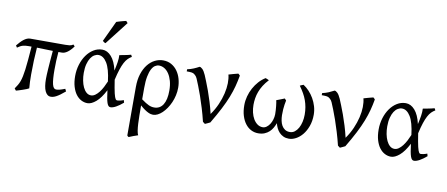

<svg xmlns="http://www.w3.org/2000/svg" viewBox="-81 -1093 3910 1679"><g transform="rotate(10 1873.5 -253.5)"><path d="M510.7 -53.7Q485.8 -32.7 467.3 -19.3Q448.7 -5.9 434.3 1.7Q419.9 9.3 408.4 12.2Q397 15.1 386.2 15.1Q369.1 15.1 356.4 4.9Q343.8 -5.4 335.2 -24.2Q326.7 -43 322.5 -69.8Q318.4 -96.7 318.4 -130.4Q318.4 -146 319.3 -168.2Q320.3 -190.4 322.3 -221.2Q324.2 -252 327.4 -291.7Q330.6 -331.5 335 -382.8Q300.3 -383.3 266.8 -384.5Q233.4 -385.7 193.4 -386.7Q189 -331.1 186.5 -270Q184.1 -209 184.1 -146.5Q184.1 -111.3 185.3 -81.3Q186.5 -51.3 189 -24.4Q182.1 -20 168.2 -14.4Q154.3 -8.8 137.7 -3.2Q121.1 2.4 104.7 7.6Q88.4 12.7 77.6 15.6Q76.2 13.7 72.5 9.3Q68.8 4.9 66.4 1.7Q64 -1.5 63.5 -2Q76.7 -20.5 86.4 -37.1Q96.2 -53.7 103.5 -73.2Q110.8 -92.8 116.2 -118.4Q121.6 -144 126.5 -180.4Q131.3 -216.8 135.7 -267.3Q140.1 -317.9 145.5 -387.2H120.6Q105 -387.2 92.8 -386Q80.6 -384.8 69.1 -381.6Q57.6 -378.4 46.1 -372.3Q34.7 -366.2 21 -356.4L9.8 -374Q23.9 -391.1 37.6 -405.8Q51.3 -420.4 65.2 -431.2Q79.1 -441.9 93.3 -448Q107.4 -454.1 123 -454.1H432.1Q452.6 -454.1 470.2 -456.1Q487.8 -458 502.9 -468.8L516.6 -454.6Q491.2 -419.4 465.6 -400.6Q439.9 -381.8 416.5 -381.8H384.8Q380.9 -342.3 379.4 -301.8Q377.9 -261.2 377.9 -223.1Q377.9 -178.7 380.4 -147Q382.8 -115.2 387.9 -94.7Q393.1 -74.2 401.4 -64.7Q409.7 -55.2 420.9 -55.2Q428.2 -55.2 435.3 -55.9Q442.4 -56.6 451.2 -58.8Q460 -61 471.7 -64.9Q483.4 -68.8 500 -75.2Z M730.5 -57.6Q749.5 -57.6 767.6 -70.3Q785.6 -83 801.8 -103.8Q817.9 -124.5 831.5 -150.6Q845.2 -176.8 856 -203.1Q842.8 -313.5 810.8 -365.2Q778.8 -417 735.4 -417Q716.8 -417 698.7 -406.2Q680.7 -395.5 666.5 -373.8Q652.3 -352.1 643.6 -318.8Q634.8 -285.6 634.8 -240.7Q634.8 -206.1 641.1 -173.1Q647.5 -140.1 659.7 -114.5Q671.9 -88.9 689.7 -73.2Q707.5 -57.6 730.5 -57.6ZM1024.9 -451.2Q1006.3 -440.4 991.2 -425.3Q976.1 -410.2 962.6 -384.8Q949.2 -359.4 936.8 -321.8Q924.3 -284.2 911.6 -228.5Q918 -187.5 923.1 -158.7Q928.2 -129.9 932.9 -110.6Q937.5 -91.3 941.7 -79.8Q945.8 -68.4 949.7 -62.7Q953.6 -57.1 957.5 -55.4Q961.4 -53.7 965.3 -53.7Q973.1 -53.7 988.5 -56.9Q1003.9 -60.1 1021.5 -66.9Q1022.5 -62.5 1023.9 -57.6Q1025.4 -52.7 1027.3 -44.9Q993.7 -16.1 965.3 -0.5Q937 15.1 916.5 15.1Q906.2 15.1 898.9 7.8Q891.6 0.5 885.7 -16.1Q879.9 -32.7 875 -60.1Q870.1 -87.4 865.2 -127Q828.1 -54.2 787.4 -19.5Q746.6 15.1 712.4 15.1Q683.1 15.1 656.5 1.2Q629.9 -12.7 609.6 -39.8Q589.4 -66.9 577.4 -107.4Q565.4 -147.9 565.4 -201.2Q565.4 -253.9 580.3 -302.5Q595.2 -351.1 621.3 -387.9Q647.5 -424.8 683.1 -446.8Q718.8 -468.8 760.7 -468.8Q805.2 -468.8 841.1 -428.2Q877 -387.7 895.5 -307.1L896.5 -311.5Q904.8 -347.2 910.4 -383.1Q916 -418.9 914.1 -447.3Q924.8 -449.2 937.5 -451.7Q950.2 -454.1 963.9 -456.8Q977.5 -459.5 990.7 -462.4Q1003.9 -465.3 1015.6 -468.8Q1019.5 -463.4 1021 -459Q1022.5 -454.6 1024.9 -451.2ZM776.9 -529.3Q772.9 -530.3 770 -531.5Q767.1 -532.7 764.2 -534.7Q761.2 -536.6 758.3 -539.1Q755.4 -541.5 751 -545.4L836.9 -728.5Q844.7 -731.4 855.5 -734.6Q866.2 -737.8 877.9 -741.2Q889.6 -744.6 901.1 -747.3Q912.6 -750 921.9 -752.4L937 -735.4Z M1178.2 -101.6Q1199.7 -85.9 1215.6 -75.9Q1231.4 -65.9 1244.6 -60.1Q1257.8 -54.2 1269.3 -51.8Q1280.8 -49.3 1293.5 -49.3Q1344.2 -49.3 1371.6 -92.5Q1398.9 -135.7 1398.9 -217.3Q1398.9 -264.2 1388.7 -301.3Q1378.4 -338.4 1361.1 -364.5Q1343.8 -390.6 1321 -404.3Q1298.3 -418 1272.9 -418Q1254.9 -418 1237.8 -407Q1220.7 -396 1207.5 -370.8Q1194.3 -345.7 1186.3 -304.4Q1178.2 -263.2 1178.2 -203.1ZM1470.7 -255.4Q1470.7 -220.7 1463.1 -187Q1455.6 -153.3 1442.4 -123.3Q1429.2 -93.3 1411.9 -67.9Q1394.5 -42.5 1375 -23.9Q1355.5 -5.4 1334.7 4.9Q1314 15.1 1294.4 15.1Q1285.6 15.1 1274.7 12.7Q1263.7 10.3 1249.5 3.4Q1235.4 -3.4 1217.8 -15.6Q1200.2 -27.8 1178.2 -47.4V-34.7Q1178.2 2.4 1178.7 41Q1179.2 79.6 1180.9 113.8Q1182.6 147.9 1186.8 174.6Q1190.9 201.2 1198.2 214.4Q1175.8 221.7 1157.5 228.5Q1139.2 235.4 1118.7 244.1Q1113.3 241.7 1111.1 239.3Q1108.9 236.8 1105 232.4V-197.8Q1105 -263.7 1121.3 -314.2Q1137.7 -364.7 1165 -399.2Q1192.4 -433.6 1227.5 -451.2Q1262.7 -468.8 1300.3 -468.8Q1342.3 -468.8 1374 -450.7Q1405.8 -432.6 1427.2 -402.8Q1448.7 -373 1459.7 -334.5Q1470.7 -295.9 1470.7 -255.4Z M1983.4 -453.6Q1974.6 -403.8 1962.2 -356.4Q1949.7 -309.1 1929.2 -256.8Q1908.7 -204.6 1877.4 -143.8Q1846.2 -83 1800.3 -5.9Q1792.5 -1.5 1778.6 4.6Q1764.6 10.7 1755.4 15.1L1735.8 0Q1721.2 -60.5 1704.1 -116.5Q1687 -172.4 1670.7 -219.5Q1654.3 -266.6 1639.6 -303.2Q1625 -339.8 1615.2 -362.8Q1607.9 -379.9 1596.7 -390.1Q1585.4 -400.4 1576.7 -404.3Q1571.3 -406.7 1561.5 -408Q1551.8 -409.2 1542.5 -409.4Q1533.2 -409.7 1526.4 -409.7H1519.5V-428.2Q1550.3 -435.1 1576.2 -446Q1602.1 -457 1623.5 -468.8Q1634.8 -468.8 1649.4 -454.8Q1664.1 -440.9 1679.7 -405.8Q1687.5 -386.7 1701.2 -353.3Q1714.8 -319.8 1730.5 -276.6Q1746.1 -233.4 1761.7 -182.9Q1777.3 -132.3 1789.6 -79.1Q1823.2 -126.5 1845.5 -177.5Q1867.7 -228.5 1879.2 -277.3Q1890.6 -326.2 1891.4 -369.6Q1892.1 -413.1 1883.3 -445.8Q1905.8 -452.6 1927 -458.3Q1948.2 -463.9 1967.8 -468.8Q1971.7 -466.3 1976.3 -461.2Q1981 -456.1 1983.4 -453.6Z M2679.2 -229Q2679.2 -172.4 2662.6 -127Q2646 -81.5 2620.1 -50Q2594.2 -18.6 2562.5 -1.7Q2530.8 15.1 2500.5 15.1Q2473.1 15.1 2451.9 5.4Q2430.7 -4.4 2415.3 -20.5Q2399.9 -36.6 2389.9 -57.4Q2379.9 -78.1 2374.5 -100.6Q2366.7 -79.1 2355 -58.3Q2343.3 -37.6 2325.7 -21.2Q2308.1 -4.9 2284.2 5.1Q2260.3 15.1 2228 15.1Q2194.3 15.1 2165 0.2Q2135.7 -14.6 2113.8 -43.2Q2091.8 -71.8 2079.1 -112.8Q2066.4 -153.8 2066.4 -206.5Q2066.4 -246.1 2076.9 -285.2Q2087.4 -324.2 2106.4 -359.4Q2125.5 -394.5 2151.6 -423.6Q2177.7 -452.6 2209.5 -471.7Q2211.4 -470.7 2215.8 -469Q2220.2 -467.3 2224.9 -465.3Q2229.5 -463.4 2233.9 -461.4Q2238.3 -459.5 2240.2 -458Q2212.9 -428.7 2194.6 -399.4Q2176.3 -370.1 2165.3 -340.8Q2154.3 -311.5 2149.7 -282.2Q2145 -252.9 2145 -223.6Q2145 -189 2152.6 -156.5Q2160.2 -124 2174.8 -99.1Q2189.5 -74.2 2210.4 -59.1Q2231.4 -43.9 2258.3 -43.9Q2275.9 -43.9 2291.7 -55.4Q2307.6 -66.9 2319.6 -85.2Q2331.5 -103.5 2338.6 -127Q2345.7 -150.4 2346.2 -174.3Q2346.2 -192.4 2345 -210.9Q2343.8 -229.5 2342 -246.3Q2340.3 -263.2 2338.1 -276.6Q2335.9 -290 2334 -297.4Q2355 -305.2 2372.3 -312Q2389.6 -318.8 2405.3 -325.2Q2409.2 -320.3 2419.4 -309.6Q2415 -289.6 2412.4 -271.7Q2409.7 -253.9 2407.7 -229.7Q2405.8 -205.6 2406.2 -177.2Q2406.7 -152.8 2411.4 -128.9Q2416 -105 2426.8 -86.2Q2437.5 -67.4 2455.1 -55.7Q2472.7 -43.9 2499.5 -43.9Q2522.9 -43.9 2541.7 -58.3Q2560.5 -72.8 2573.7 -96.4Q2586.9 -120.1 2594 -151.1Q2601.1 -182.1 2601.1 -215.3Q2601.1 -250.5 2595.7 -281.5Q2590.3 -312.5 2579.8 -341.8Q2569.3 -371.1 2553.2 -399.4Q2537.1 -427.7 2515.1 -458Q2517.1 -459.5 2521.5 -461.7Q2525.9 -463.9 2530.5 -465.6Q2535.2 -467.3 2539.3 -469Q2543.5 -470.7 2545.9 -471.7Q2572.8 -454.6 2596.9 -428.7Q2621.1 -402.8 2639.4 -371.1Q2657.7 -339.4 2668.5 -303Q2679.2 -266.6 2679.2 -229Z M3182.1 -453.6Q3173.3 -403.8 3160.9 -356.4Q3148.4 -309.1 3127.9 -256.8Q3107.4 -204.6 3076.2 -143.8Q3044.9 -83 2999 -5.9Q2991.2 -1.5 2977.3 4.6Q2963.4 10.7 2954.1 15.1L2934.6 0Q2919.9 -60.5 2902.8 -116.5Q2885.7 -172.4 2869.4 -219.5Q2853 -266.6 2838.4 -303.2Q2823.7 -339.8 2814 -362.8Q2806.6 -379.9 2795.4 -390.1Q2784.2 -400.4 2775.4 -404.3Q2770 -406.7 2760.3 -408Q2750.5 -409.2 2741.2 -409.4Q2731.9 -409.7 2725.1 -409.7H2718.3V-428.2Q2749 -435.1 2774.9 -446Q2800.8 -457 2822.3 -468.8Q2833.5 -468.8 2848.1 -454.8Q2862.8 -440.9 2878.4 -405.8Q2886.2 -386.7 2899.9 -353.3Q2913.6 -319.8 2929.2 -276.6Q2944.8 -233.4 2960.4 -182.9Q2976.1 -132.3 2988.3 -79.1Q3022 -126.5 3044.2 -177.5Q3066.4 -228.5 3077.9 -277.3Q3089.4 -326.2 3090.1 -369.6Q3090.8 -413.1 3082 -445.8Q3104.5 -452.6 3125.7 -458.3Q3147 -463.9 3166.5 -468.8Q3170.4 -466.3 3175 -461.2Q3179.7 -456.1 3182.1 -453.6Z M3425.3 -57.6Q3444.3 -57.6 3462.4 -70.3Q3480.5 -83 3496.6 -103.8Q3512.7 -124.5 3526.4 -150.6Q3540 -176.8 3550.8 -203.1Q3537.6 -313.5 3505.6 -365.2Q3473.6 -417 3430.2 -417Q3411.6 -417 3393.6 -406.2Q3375.5 -395.5 3361.3 -373.8Q3347.2 -352.1 3338.4 -318.8Q3329.6 -285.6 3329.6 -240.7Q3329.6 -206.1 3335.9 -173.1Q3342.3 -140.1 3354.5 -114.5Q3366.7 -88.9 3384.5 -73.2Q3402.3 -57.6 3425.3 -57.6ZM3719.7 -451.2Q3701.2 -440.4 3686 -425.3Q3670.9 -410.2 3657.5 -384.8Q3644 -359.4 3631.6 -321.8Q3619.1 -284.2 3606.4 -228.5Q3612.8 -187.5 3617.9 -158.7Q3623 -129.9 3627.7 -110.6Q3632.3 -91.3 3636.5 -79.8Q3640.6 -68.4 3644.5 -62.7Q3648.4 -57.1 3652.3 -55.4Q3656.2 -53.7 3660.2 -53.7Q3668 -53.7 3683.3 -56.9Q3698.7 -60.1 3716.3 -66.9Q3717.3 -62.5 3718.8 -57.6Q3720.2 -52.7 3722.2 -44.9Q3688.5 -16.1 3660.2 -0.5Q3631.8 15.1 3611.3 15.1Q3601.1 15.1 3593.8 7.8Q3586.4 0.5 3580.6 -16.1Q3574.7 -32.7 3569.8 -60.1Q3564.9 -87.4 3560.1 -127Q3522.9 -54.2 3482.2 -19.5Q3441.4 15.1 3407.2 15.1Q3377.9 15.1 3351.3 1.2Q3324.7 -12.7 3304.4 -39.8Q3284.2 -66.9 3272.2 -107.4Q3260.3 -147.9 3260.3 -201.2Q3260.3 -253.9 3275.1 -302.5Q3290 -351.1 3316.2 -387.9Q3342.3 -424.8 3377.9 -446.8Q3413.6 -468.8 3455.6 -468.8Q3500 -468.8 3535.9 -428.2Q3571.8 -387.7 3590.3 -307.1L3591.3 -311.5Q3599.6 -347.2 3605.2 -383.1Q3610.8 -418.9 3608.9 -447.3Q3619.6 -449.2 3632.3 -451.7Q3645 -454.1 3658.7 -456.8Q3672.4 -459.5 3685.5 -462.4Q3698.7 -465.3 3710.4 -468.8Q3714.4 -463.4 3715.8 -459Q3717.3 -454.6 3719.7 -451.2Z"/></g></svg>

Font: Akkhara
Style: Regular
Weight: 400
Designer: J. Victor Gaultney
Version: Version 1.00 June 13, 2006, initial release